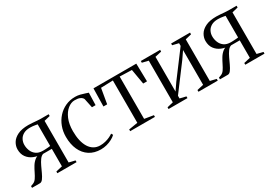

<svg xmlns="http://www.w3.org/2000/svg" viewBox="4 -1125 2443 1740"><g transform="rotate(-30 1226.0 -255.0)"><path d="M3 0V-18L27 -27Q49 -35 64 -57.2Q79 -79.5 92.8 -108Q106.5 -136.5 123 -164Q139.5 -191.5 163.5 -210.8Q187.5 -230 223.5 -233L232.5 -220.5Q188 -220.5 149.2 -236.8Q110.5 -253 86.8 -285.5Q63 -318 63 -366.5Q63 -402 82.5 -434.8Q102 -467.5 145 -488.8Q188 -510 258 -510Q276 -510 298.2 -508.2Q320.5 -506.5 343.2 -504.5Q366 -502.5 384 -502.5H467V-484L405 -469V-33.5L469 -18V0H268V-18L335 -33.5V-216.5H244.5Q224 -210.5 207 -187Q190 -163.5 175.2 -132Q160.5 -100.5 146.5 -70.2Q132.5 -40 117.8 -20Q103 0 86 0ZM258 -241.5Q268 -241.5 283 -242.2Q298 -243 312.5 -244Q327 -245 335 -246.5V-473Q325.5 -474.5 313.5 -476.8Q301.5 -479 288 -480.5Q274.5 -482 259 -482Q216.5 -482 189.5 -466.2Q162.5 -450.5 149.8 -425.2Q137 -400 137 -371.5Q137 -339.5 149 -309.8Q161 -280 187.5 -260.8Q214 -241.5 258 -241.5Z M720 11Q651 11 601.5 -21Q552 -53 525.8 -111Q499.5 -169 499.5 -246.5Q499.5 -303 518 -352.2Q536.5 -401.5 570.5 -439.2Q604.5 -477 650.5 -498.2Q696.5 -519.5 752 -519.5Q778.5 -519.5 804.5 -513Q830.5 -506.5 850.8 -499.2Q871 -492 880 -489.5L876.5 -361H838.5L818.5 -456.5Q817.5 -461.5 810.2 -470.5Q803 -479.5 785 -487Q767 -494.5 733 -494.5Q696 -494.5 660.8 -466.5Q625.5 -438.5 603 -385.8Q580.5 -333 580.5 -258.5Q580.5 -205.5 590.2 -162.2Q600 -119 619.2 -88Q638.5 -57 667 -40.2Q695.5 -23.5 732.5 -23.5Q760 -23.5 786.2 -30Q812.5 -36.5 834 -46.8Q855.5 -57 869 -67L879.5 -49Q863 -32.5 837.2 -18.8Q811.5 -5 781.2 3Q751 11 720 11Z M1030 0V-18L1124 -33.5V-476.5L998 -472.5L971 -315H932L936 -502.5H1384L1388 -315H1348L1321 -472.5L1195 -476.5V-33.5L1289 -18V0Z M1431.5 0V-18L1495.5 -33.5V-469L1431.5 -484.5V-502.5H1633.5V-484.5L1565.5 -469V-105.5L1616 -179L1812.5 -441V-469L1748.5 -484.5V-502.5H1946.5V-484.5L1882.5 -469V-33.5L1946.5 -18V0H1744.5V-18L1812.5 -33.5V-397L1762 -323.5L1565.5 -61.5V-33.5L1629.5 -18V0Z M1969.5 0V-18L1993.5 -27Q2015.5 -35 2030.5 -57.2Q2045.5 -79.5 2059.2 -108Q2073 -136.5 2089.5 -164Q2106 -191.5 2130 -210.8Q2154 -230 2190 -233L2199 -220.5Q2154.5 -220.5 2115.8 -236.8Q2077 -253 2053.2 -285.5Q2029.5 -318 2029.5 -366.5Q2029.5 -402 2049 -434.8Q2068.5 -467.5 2111.5 -488.8Q2154.5 -510 2224.5 -510Q2242.5 -510 2264.8 -508.2Q2287 -506.5 2309.8 -504.5Q2332.5 -502.5 2350.5 -502.5H2433.5V-484L2371.5 -469V-33.5L2435.5 -18V0H2234.5V-18L2301.5 -33.5V-216.5H2211Q2190.5 -210.5 2173.5 -187Q2156.5 -163.5 2141.8 -132Q2127 -100.5 2113 -70.2Q2099 -40 2084.2 -20Q2069.5 0 2052.5 0ZM2224.5 -241.5Q2234.5 -241.5 2249.5 -242.2Q2264.5 -243 2279 -244Q2293.5 -245 2301.5 -246.5V-473Q2292 -474.5 2280 -476.8Q2268 -479 2254.5 -480.5Q2241 -482 2225.5 -482Q2183 -482 2156 -466.2Q2129 -450.5 2116.2 -425.2Q2103.5 -400 2103.5 -371.5Q2103.5 -339.5 2115.5 -309.8Q2127.5 -280 2154 -260.8Q2180.5 -241.5 2224.5 -241.5Z"/></g></svg>

Font: Merriweather 144pt Light
Style: Regular
Weight: 300
Version: Version 2.100